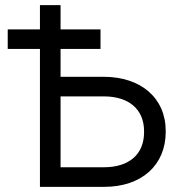

<svg xmlns="http://www.w3.org/2000/svg" viewBox="-20 -725 708 745"><path d="M135 -705V-611H10V-535H135V0H385C529 0 623 -84 623 -213V-217C623 -345 526 -427 383 -427H215V-535H370V-611H215V-705ZM215 -76V-351H383C481 -351 539 -300 539 -216V-212C539 -127 482 -76 383 -76Z"/></svg>

Font: Fixel Display Regular
Style: Regular
Weight: 400
Designer: AlfaBravo + MacPaw
Foundry: Kyrylo Tkachov, Marchela Mozhyna, Serhii Makarenko, Maria Weinstein, Zakhar Kryvoshyya
Version: Version 1.211